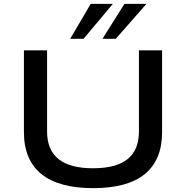

<svg xmlns="http://www.w3.org/2000/svg" viewBox="-20 -966 964 995"><path d="M463 9Q284 9 194 -64.5Q104 -138 104 -281V-705H224V-284Q224 -189 283.5 -141.5Q343 -94 462 -94Q582 -94 641 -141.5Q700 -189 700 -284V-705H820V-281Q820 -137 730.5 -64Q641 9 463 9ZM344 -765 450 -946H565L413 -765ZM511 -765 625 -946H739L580 -765Z"/></svg>

Font: Nunito Sans 10pt Expanded SemiBold
Style: Regular
Weight: 600
Width: 7
Designer: Vernon Adams
Foundry: Vernon Adams
Version: Version 3.101;gftools[0.9.27]